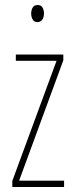

<svg xmlns="http://www.w3.org/2000/svg" viewBox="-20 -810 298 764"><path d="M235 -66H29V-90L205 -568H43V-593H232V-570L56 -91H235ZM130 -790Q144 -790 149.5 -779.5Q155 -769 155 -757Q155 -741 148 -731.5Q141 -722 129 -722Q116 -722 110 -732.5Q104 -743 104 -756Q104 -768 109.5 -779Q115 -790 130 -790Z"/></svg>

Font: Noto Sans Malayalam UI ExtraCondensed Thin
Style: Regular
Weight: 100
Width: 2
Designer: Jelle Bosma - Monotype Design Team
Foundry: Monotype Imaging Inc.
Version: Version 2.104; ttfautohint (v1.8.4.7-5d5b)